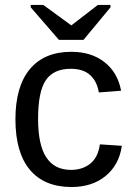

<svg xmlns="http://www.w3.org/2000/svg" viewBox="-20 -748 540 778"><path d="M270 9.8Q159.2 9.8 100.8 -60.3Q42.5 -130.4 42.5 -264.6Q42.5 -397.9 101.1 -468Q159.7 -538.1 269 -538.1Q350.1 -538.1 403.6 -496.1Q457 -454.1 470.7 -380.4L380.4 -373.5Q373.5 -417.5 345.7 -443.4Q317.9 -469.2 266.6 -469.2Q196.8 -469.2 165.5 -422.9Q134.3 -376.5 134.3 -266.6Q134.3 -161.1 167.5 -110.4Q200.7 -59.6 267.6 -59.6Q314.5 -59.6 345.9 -85Q377.4 -110.4 384.8 -163.1L473.6 -157.2Q463.4 -81.1 408.7 -35.6Q354 9.8 270 9.8ZM427.7 -718.3 318.4 -586.4H218.8L104.5 -718.3V-728H155.3L268.6 -645.5H269.5L376.5 -728H427.7Z"/></svg>

Font: Arimo
Style: Regular
Weight: 400
Designer: Steve Matteson
Foundry: Monotype Imaging Inc.
Version: Version 1.33